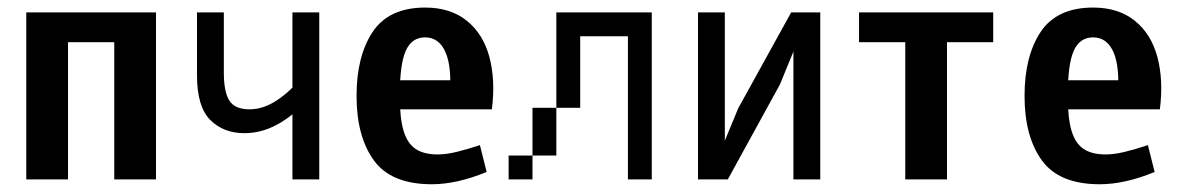

<svg xmlns="http://www.w3.org/2000/svg" viewBox="-20 -470 3102 503"><path d="M279.3 0V-359.4H158.2V0H48.8V-437.5H388.7V0Z M746.1 0V-437.5H816.4V0ZM633.8 -183.6Q667 -183.6 699.7 -203.6Q732.4 -223.6 760.7 -255.9L795.9 -225.6Q768.6 -182.6 720.2 -151.9Q671.9 -121.1 620.1 -121.1Q565.4 -121.1 530.8 -155.8Q496.1 -190.4 496.1 -272.5V-437.5H566.4V-280.3Q566.4 -228.5 581.1 -206.1Q595.7 -183.6 633.8 -183.6Z M1093.8 -450.2Q1160.2 -450.2 1203.1 -415.5Q1246.1 -380.9 1262.2 -320.3Q1278.3 -259.8 1268.6 -183.6H974.6V-259.8H1197.3L1158.2 -218.8Q1164.1 -294.9 1147 -333.5Q1129.9 -372.1 1093.8 -372.1Q1058.6 -372.1 1043 -336.9Q1027.3 -301.8 1027.3 -218.8Q1027.3 -161.1 1037.1 -127.9Q1046.9 -94.7 1068.4 -80.1Q1089.8 -65.4 1127 -65.4Q1149.4 -65.4 1177.2 -72.3Q1205.1 -79.1 1237.3 -89.8L1254.9 -19.5Q1176.8 12.7 1111.3 12.7Q1004.9 12.7 959.5 -49.8Q914.1 -112.3 914.1 -218.8Q914.1 -323.2 956.5 -386.7Q999 -450.2 1093.8 -450.2Z M1562.5 -437.5V-375H1500V-437.5ZM1500 -437.5V-375H1437.5V-437.5ZM1625 -437.5V-375H1562.5V-437.5ZM1687.5 -437.5V-375H1625V-437.5ZM1687.5 -375V-312.5H1625V-375ZM1687.5 -312.5V-250H1625V-312.5ZM1687.5 -250V-187.5H1625V-250ZM1687.5 -187.5V-125H1625V-187.5ZM1687.5 -125V-62.5H1625V-125ZM1687.5 -62.5V0H1625V-62.5ZM1375 -62.5V0H1312.5V-62.5ZM1437.5 -125V-62.5H1375V-125ZM1500 -375V-312.5H1437.5V-375ZM1500 -312.5V-250H1437.5V-312.5ZM1500 -250V-187.5H1437.5V-250ZM1437.5 -187.5V-125H1375V-187.5Z M1878.9 -437.5V0H1808.6V-437.5ZM2128.9 -437.5V0H2058.6V-437.5ZM2100.6 -437.5 2023.4 -249 1886.7 0H1836.9L1914.1 -186.5L2052.7 -437.5Z M2460.9 -359.4V0H2351.6V-359.4H2230.5V-437.5H2582V-359.4Z M2843.8 -450.2Q2910.2 -450.2 2953.1 -415.5Q2996.1 -380.9 3012.2 -320.3Q3028.3 -259.8 3018.6 -183.6H2724.6V-259.8H2947.3L2908.2 -218.8Q2914.1 -294.9 2897 -333.5Q2879.9 -372.1 2843.8 -372.1Q2808.6 -372.1 2793 -336.9Q2777.3 -301.8 2777.3 -218.8Q2777.3 -161.1 2787.1 -127.9Q2796.9 -94.7 2818.4 -80.1Q2839.8 -65.4 2877 -65.4Q2899.4 -65.4 2927.2 -72.3Q2955.1 -79.1 2987.3 -89.8L3004.9 -19.5Q2926.8 12.7 2861.3 12.7Q2754.9 12.7 2709.5 -49.8Q2664.1 -112.3 2664.1 -218.8Q2664.1 -323.2 2706.5 -386.7Q2749 -450.2 2843.8 -450.2Z"/></svg>

Font: Sudo Var
Style: Regular
Weight: 400
Monospace: yes
Designer: Jens Kutilek
Foundry: Jens Kutilek
Version: Version 0.065;FEAKit 1.0